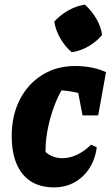

<svg xmlns="http://www.w3.org/2000/svg" viewBox="-20 -802 487 835"><path d="M215 13Q126 13 78.5 -45Q31 -103 31 -210Q31 -300 66 -368.5Q101 -437 163.5 -476Q226 -515 307 -515Q344 -515 379.5 -508Q415 -501 441 -488L389 -375Q308 -411 199 -411L275 -449Q246 -414 224.5 -362.5Q203 -311 190.5 -254.5Q178 -198 178 -148Q178 -137 180.5 -125.5Q183 -114 187 -105L167 -153Q182 -134 204 -124Q226 -114 251 -114Q283 -114 315 -129Q347 -144 376 -173L401 -161Q390 -82 339 -34.5Q288 13 215 13ZM339 -300 303 -488H441L407 -300ZM349 -782Q378 -756 398.5 -721.5Q419 -687 424 -650Q401 -622 365.5 -601Q330 -580 292 -575Q264 -598 243 -634Q222 -670 216 -708Q241 -736 276 -756Q311 -776 349 -782Z"/></svg>

Font: Piazzolla Thin Black
Style: Italic
Weight: 900
Italic angle: -11.3°
Version: Version 2.005